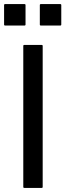

<svg xmlns="http://www.w3.org/2000/svg" viewBox="-24 -920 320 940"><path d="M95 -700H180Q185 -700 185 -695V-5Q185 0 180 0H95Q90 0 90 -5V-695Q90 -700 95 -700ZM96 -795H1Q-4 -795 -4 -800V-895Q-4 -900 1 -900H96Q101 -900 101 -895V-800Q101 -795 96 -795ZM271 -795H176Q171 -795 171 -800V-895Q171 -900 176 -900H271Q276 -900 276 -895V-800Q276 -795 271 -795Z"/></svg>

Font: MFEK Sans
Style: Regular
Weight: 400
Designer: Owen Earl
Foundry: indestructible type*
Version: Version 0.001; ttfautohint (v1.8.4.7-5d5b)